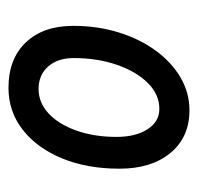

<svg xmlns="http://www.w3.org/2000/svg" viewBox="-27 -435 467 453"><g transform="rotate(-90 206.5 -208.5)"><path d="M173 5Q109 5 72 -40Q35 -85 35 -160Q35 -237 59.5 -296Q84 -355 127 -388.5Q170 -422 226 -422Q294 -422 333 -381Q372 -340 372 -269Q372 -212 356.5 -162Q341 -112 313.5 -74.5Q286 -37 250 -16Q214 5 173 5ZM176 -66Q210 -66 237 -93Q264 -120 280 -166Q296 -212 296 -268Q296 -306 276 -328.5Q256 -351 223 -351Q191 -351 165.5 -327.5Q140 -304 125 -262Q110 -220 110 -167Q110 -122 128 -94Q146 -66 176 -66Z"/></g></svg>

Font: Edu VIC WA NT Beginner Medium
Style: Regular
Weight: 500
Designer: Tina and Corey Anderson
Foundry: Google for Education
Version: Version 1.003